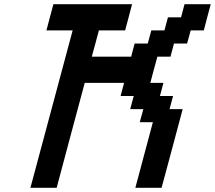

<svg xmlns="http://www.w3.org/2000/svg" viewBox="-20 -895 1024 915"><path d="M625 0H750Q767.1 -62.5 800.5 -187.5Q834 -312.5 850.6 -375H788.1L804.7 -437.5H742.2L758.8 -500H696.3Q701.7 -520.5 712.9 -562.3Q724.1 -604 730 -625H792.5L809.1 -687.5H871.6L888.7 -750H951.2Q956.5 -770.5 967.5 -812.5Q978.5 -854.5 984.4 -875H859.4L842.8 -812.5H780.3L763.7 -750H701.2L684.1 -687.5H621.6L605 -625H417.5Q423.3 -646 434.6 -687.7Q445.8 -729.5 451.2 -750H576.2Q582 -771 593 -812.5Q604 -854 609.4 -875H234.4Q229 -854 217.8 -812.5Q206.5 -771 201.2 -750H326.2L125 0H250Q272 -83 316.7 -250Q361.3 -417 383.8 -500H571.3L554.7 -437.5H617.2L600.6 -375H663.1L646 -312.5H708.5Z"/></svg>

Font: Faithful 32x
Style: Oblique
Weight: 400
Foundry: Faithful Resource Pack
Version: Version 1.0; January 27, 2023